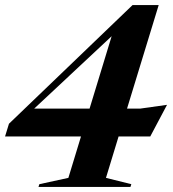

<svg xmlns="http://www.w3.org/2000/svg" viewBox="-21 -741 684 761"><path d="M504.5 -721H608L482.5 -310.5H534.5L641 -325.5L574.5 -200H449L399 -36L499.5 -11L496 0H131.5L135 -11L250 -36L300 -200H-1L14.5 -250.5ZM334 -310.5 421.5 -597.5 114.5 -310.5Z"/></svg>

Font: Newsreader 72pt SemiBold
Style: Italic
Weight: 600
Italic angle: -17°
Designer: Hugues Gentile
Foundry: Production Type
Version: Version 1.003; ttfautohint (v1.8.3)